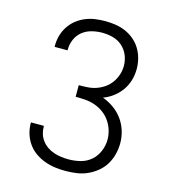

<svg xmlns="http://www.w3.org/2000/svg" viewBox="-111 -832 823 930"><g transform="rotate(15 300.0 -367.5)"><path d="M303 8Q276 8 249.5 4.5Q223 1 197.5 -8.5Q172 -18 150 -33.5Q128 -49 112.5 -71Q97 -93 89 -119Q81 -145 81 -172V-176H146V-173Q146 -154 151.5 -136Q157 -118 168.5 -103Q180 -88 195.5 -77.5Q211 -67 229 -61Q247 -55 265.5 -52.5Q284 -50 303 -50Q333 -50 362.5 -57.5Q392 -65 414.5 -84.5Q437 -104 449 -132.5Q461 -161 461 -191Q461 -216 453.5 -239.5Q446 -263 432 -283Q418 -303 398 -317.5Q378 -332 355 -340Q332 -348 307.5 -350Q283 -352 258 -352V-410Q281 -410 303.5 -411.5Q326 -413 347 -420.5Q368 -428 386.5 -441Q405 -454 418 -472.5Q431 -491 438 -512.5Q445 -534 445 -556Q445 -584 434.5 -609.5Q424 -635 403.5 -653Q383 -671 356.5 -678Q330 -685 303 -685Q277 -685 251 -678.5Q225 -672 204.5 -656Q184 -640 173 -615Q162 -590 162 -564V-559H97V-566Q97 -592 104 -616.5Q111 -641 125 -662.5Q139 -684 159 -700Q179 -716 203 -726Q227 -736 252 -739.5Q277 -743 303 -743Q329 -743 355 -739Q381 -735 405 -724.5Q429 -714 449 -697Q469 -680 482.5 -657.5Q496 -635 502.5 -609.5Q509 -584 509 -558Q509 -529 501 -501.5Q493 -474 476.5 -450.5Q460 -427 437 -409.5Q414 -392 387 -382Q417 -371 443 -352.5Q469 -334 487.5 -308.5Q506 -283 515.5 -252.5Q525 -222 525 -190Q525 -162 518 -134.5Q511 -107 496.5 -83Q482 -59 460 -41Q438 -23 412.5 -11.5Q387 0 359 4Q331 8 303 8Z"/></g></svg>

Font: Iosevka Light Extended
Style: Regular
Weight: 300
Width: 7
Monospace: yes
Designer: Belleve Invis
Foundry: Belleve Invis
Version: Version 32.5.0; ttfautohint (v1.8.4)